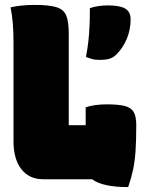

<svg xmlns="http://www.w3.org/2000/svg" viewBox="-20 -730 590 782"><path d="M155 0Q99 0 67 -41Q35 -82 35 -155V-560Q35 -642 23 -700Q66 -710 120 -710Q179 -710 209 -701Q239 -692 249.5 -667.5Q260 -643 260 -594V-220H329V-293Q365 -305 415 -305Q464 -305 489.5 -298Q515 -291 525 -273Q535 -255 535 -220Q535 -156 532 -114Q529 -72 522 -39Q515 -6 502 32Q397 32 355 0ZM420 -708Q468 -708 490 -695Q512 -682 512 -652Q512 -609 496.5 -572Q481 -535 454 -508Q441 -495 425 -490.5Q409 -486 386 -486Q367 -486 353.5 -490Q340 -494 330 -498Q337 -535 340 -562.5Q343 -590 344.5 -621Q346 -652 346 -697Q380 -708 420 -708Z"/></svg>

Font: Recursive Sn Csl St XBk
Style: Regular
Weight: 1000
Version: Version 1.079;hotconv 1.0.112;makeotfexe 2.5.65598; ttfautoh